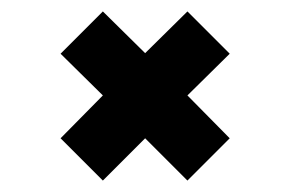

<svg xmlns="http://www.w3.org/2000/svg" viewBox="-20 -535 525 336"><path d="M86 -441 160 -515 234 -442 308 -515 382 -441 308 -368 382 -293 308 -219 234 -293 160 -219 86 -293 160 -368Z"/></svg>

Font: CAT Altenglisch
Style: Regular
Weight: 400
Designer: Peter Wiegel
Foundry: Peter Wiegel, CAT Fonts
Version: Version 1.000